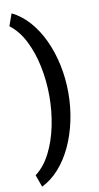

<svg xmlns="http://www.w3.org/2000/svg" viewBox="-108 -839 566 1100"><g transform="rotate(-10 175.0 -289.0)"><path d="M174.8 -289.1Q174.8 -377 157.5 -461.4Q140.1 -545.9 105.5 -614.5Q70.8 -683.1 18.6 -722.2L43.9 -793Q99.1 -766.1 143.8 -715.8Q188.5 -665.5 220 -598.1Q251.5 -530.8 268.3 -451.9Q285.2 -373 285.2 -289.1Q285.2 -205.1 268.3 -126Q251.5 -46.9 220 20.5Q188.5 87.9 143.8 138.2Q99.1 188.5 43.9 215.3L18.6 144.5Q70.8 105 105.5 36.6Q140.1 -31.7 157.5 -116.5Q174.8 -201.2 174.8 -289.1Z"/></g></svg>

Font: Vazirmatn UI SemiBold
Style: Regular
Weight: 600
Designer: Saber Rastikerdar
Foundry: Saber Rastikerdar
Version: Version 33.003